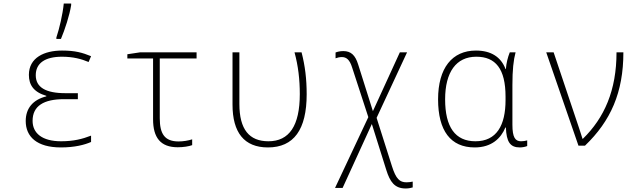

<svg xmlns="http://www.w3.org/2000/svg" viewBox="-20 -827 3640 1090"><path d="M300 -614V-606H326C348 -658 375 -740 384 -798V-807H342C336 -745 317 -665 300 -614ZM326 10C404 10 461 -5 497 -21V-57C448 -38 398 -25 327 -25C219 -25 165 -71 165 -141C165 -226 229 -264 343 -264H422V-298H352C238 -298 183 -332 183 -400C183 -468 235 -505 332 -505C395 -505 443 -492 483 -475L497 -508C448 -528 407 -540 332 -540C232 -540 144 -500 144 -402C144 -345 171 -304 243 -283V-280C167 -261 126 -212 126 -140C126 -51 189 10 326 10Z M989 9C1021 9 1052 4 1071 -3V-36C1050 -29 1020 -24 994 -24C914 -24 887 -68 887 -156V-495H1096V-530H776L703 -519V-495H849V-150C849 -46 891 9 989 9Z M1501 10C1648 10 1721 -91 1721 -292C1721 -378 1712 -453 1692 -530H1652C1673 -453 1682 -375 1682 -293C1682 -113 1622 -25 1504 -25C1395 -25 1339 -92 1339 -237V-530H1300V-233C1300 -75 1366 10 1501 10Z M2283 243C2300 243 2313 240 2323 237V204C2313 206 2302 208 2288 208C2249 208 2228 189 2205 116L2118 -158L2291 -530H2250L2097 -196L2013 -462C1997 -513 1973 -537 1929 -537C1910 -537 1895 -533 1885 -529V-496C1896 -500 1907 -503 1921 -503C1946 -503 1965 -489 1979 -444L2071 -162L1882 240H1925L2091 -123L2173 138C2194 205 2220 243 2283 243Z M2675 10C2771 10 2824 -42 2849 -103H2852C2855 -22 2876 10 2931 10C2947 10 2964 6 2973 2V-30C2963 -27 2950 -25 2938 -25C2905 -25 2889 -47 2889 -119V-344C2889 -430 2895 -485 2907 -530H2874C2863 -502 2854 -468 2852 -435H2850C2824 -504 2767 -540 2682 -540C2547 -540 2467 -441 2467 -263C2467 -85 2538 10 2675 10ZM2679 -25C2564 -25 2507 -106 2507 -263C2507 -418 2570 -505 2684 -505C2793 -505 2850 -437 2850 -278V-259C2850 -115 2799 -25 2679 -25Z M3264 0H3301C3447 -140 3519 -302 3519 -530H3480C3480 -314 3411 -158 3289 -39H3287C3282 -57 3272 -84 3266 -104L3123 -530H3081Z"/></svg>

Font: Noto Sans Mono ExtraLight
Style: Regular
Weight: 200
Designer: Monotype Design Team
Foundry: Monotype Imaging Inc.
Version: Version 2.014